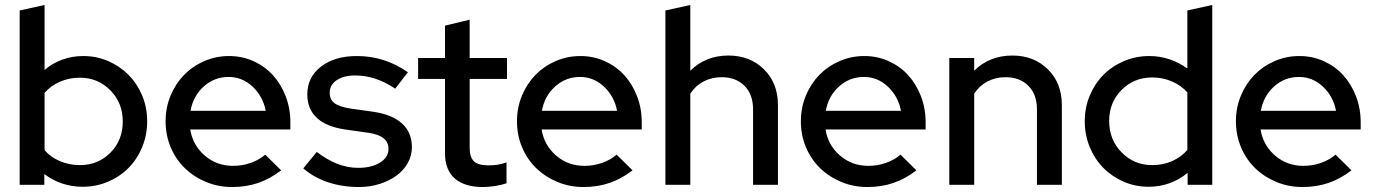

<svg xmlns="http://www.w3.org/2000/svg" viewBox="-20 -742 5520 771"><path d="M571 -255Q571 -200 551 -151.5Q531 -103 496.5 -68Q462 -33 414 -12.5Q366 8 312 8Q269 8 230 -5Q191 -18 158 -43V0H59V-700L159 -722V-461Q190 -488 230 -502.5Q270 -517 314 -517Q368 -517 415 -496.5Q462 -476 496.5 -441Q531 -406 551 -358Q571 -310 571 -255ZM301 -430Q258 -430 221 -414Q184 -398 159 -369V-139Q183 -111 220.5 -95Q258 -79 301 -79Q374 -79 423.5 -129Q473 -179 473 -254Q473 -329 423 -379.5Q373 -430 301 -430Z M1109 -58Q1065 -24 1017 -7.5Q969 9 912 9Q856 9 807 -11.5Q758 -32 722 -67Q686 -102 665.5 -150.5Q645 -199 645 -255Q645 -310 665 -358Q685 -406 719 -441Q753 -476 800 -496.5Q847 -517 900 -517Q952 -517 997.5 -496.5Q1043 -476 1075.5 -440.5Q1108 -405 1127 -356Q1146 -307 1146 -251V-222H744Q754 -159 802 -117.5Q850 -76 916 -76Q953 -76 987 -88Q1021 -100 1045 -121ZM898 -433Q841 -433 798.5 -395Q756 -357 745 -297H1047Q1036 -355 994.5 -394Q953 -433 898 -433Z M1198 -66 1252 -132Q1292 -101 1333.5 -84.5Q1375 -68 1418 -68Q1472 -68 1506 -89Q1540 -110 1540 -144Q1540 -171 1520 -187Q1500 -203 1458 -209L1366 -222Q1291 -233 1252.5 -268.5Q1214 -304 1214 -363Q1214 -432 1269 -474.5Q1324 -517 1413 -517Q1469 -517 1519.5 -501Q1570 -485 1618 -452L1567 -386Q1525 -414 1485.5 -426.5Q1446 -439 1406 -439Q1360 -439 1332 -420Q1304 -401 1304 -370Q1304 -342 1323.5 -327.5Q1343 -313 1388 -306L1480 -293Q1555 -282 1594.5 -246Q1634 -210 1634 -151Q1634 -117 1617.5 -87.5Q1601 -58 1572.5 -37Q1544 -16 1505 -3.5Q1466 9 1421 9Q1355 9 1297.5 -10Q1240 -29 1198 -66Z M1767 -126V-425H1659V-509H1767V-639L1866 -663V-509H2016V-425H1866V-149Q1866 -110 1883.5 -94Q1901 -78 1941 -78Q1962 -78 1978.5 -80.5Q1995 -83 2014 -90V-6Q1994 1 1967.5 5Q1941 9 1919 9Q1845 9 1806 -25.5Q1767 -60 1767 -126Z M2520 -58Q2476 -24 2428 -7.5Q2380 9 2323 9Q2267 9 2218 -11.5Q2169 -32 2133 -67Q2097 -102 2076.5 -150.5Q2056 -199 2056 -255Q2056 -310 2076 -358Q2096 -406 2130 -441Q2164 -476 2211 -496.5Q2258 -517 2311 -517Q2363 -517 2408.5 -496.5Q2454 -476 2486.5 -440.5Q2519 -405 2538 -356Q2557 -307 2557 -251V-222H2155Q2165 -159 2213 -117.5Q2261 -76 2327 -76Q2364 -76 2398 -88Q2432 -100 2456 -121ZM2309 -433Q2252 -433 2209.5 -395Q2167 -357 2156 -297H2458Q2447 -355 2405.5 -394Q2364 -433 2309 -433Z M2652 0V-700L2752 -722V-458Q2782 -488 2820.5 -503.5Q2859 -519 2905 -519Q2992 -519 3048 -463.5Q3104 -408 3104 -320V0H3004V-303Q3004 -363 2969.5 -397.5Q2935 -432 2878 -432Q2838 -432 2805.5 -415Q2773 -398 2752 -366V0Z M3660 -58Q3616 -24 3568 -7.5Q3520 9 3463 9Q3407 9 3358 -11.5Q3309 -32 3273 -67Q3237 -102 3216.5 -150.5Q3196 -199 3196 -255Q3196 -310 3216 -358Q3236 -406 3270 -441Q3304 -476 3351 -496.5Q3398 -517 3451 -517Q3503 -517 3548.5 -496.5Q3594 -476 3626.5 -440.5Q3659 -405 3678 -356Q3697 -307 3697 -251V-222H3295Q3305 -159 3353 -117.5Q3401 -76 3467 -76Q3504 -76 3538 -88Q3572 -100 3596 -121ZM3449 -433Q3392 -433 3349.5 -395Q3307 -357 3296 -297H3598Q3587 -355 3545.5 -394Q3504 -433 3449 -433Z M3792 0V-509H3892V-458Q3922 -488 3960.5 -503.5Q3999 -519 4045 -519Q4132 -519 4188 -463.5Q4244 -408 4244 -320V0H4144V-303Q4144 -363 4109.5 -397.5Q4075 -432 4018 -432Q3978 -432 3945.5 -415Q3913 -398 3892 -366V0Z M4749 0V-48Q4717 -21 4677 -6.5Q4637 8 4593 8Q4539 8 4492 -12.5Q4445 -33 4410.5 -68Q4376 -103 4356 -151.5Q4336 -200 4336 -255Q4336 -310 4356 -358Q4376 -406 4410.5 -441Q4445 -476 4493 -496.5Q4541 -517 4595 -517Q4637 -517 4676 -504Q4715 -491 4748 -467V-700L4848 -722V0ZM4434 -256Q4434 -181 4484 -130Q4534 -79 4607 -79Q4650 -79 4686.5 -95Q4723 -111 4748 -140V-371Q4723 -399 4686 -415Q4649 -431 4607 -431Q4534 -431 4484 -381Q4434 -331 4434 -256Z M5407 -58Q5363 -24 5315 -7.5Q5267 9 5210 9Q5154 9 5105 -11.5Q5056 -32 5020 -67Q4984 -102 4963.5 -150.5Q4943 -199 4943 -255Q4943 -310 4963 -358Q4983 -406 5017 -441Q5051 -476 5098 -496.5Q5145 -517 5198 -517Q5250 -517 5295.5 -496.5Q5341 -476 5373.5 -440.5Q5406 -405 5425 -356Q5444 -307 5444 -251V-222H5042Q5052 -159 5100 -117.5Q5148 -76 5214 -76Q5251 -76 5285 -88Q5319 -100 5343 -121ZM5196 -433Q5139 -433 5096.5 -395Q5054 -357 5043 -297H5345Q5334 -355 5292.5 -394Q5251 -433 5196 -433Z"/></svg>

Font: Red Hat Display Medium
Style: Regular
Weight: 500
Designer: Pentagram / MCKL
Foundry: Pentagram / MCKL
Version: Version 1.005; Red Hat Display Medium